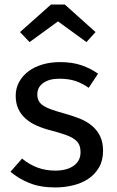

<svg xmlns="http://www.w3.org/2000/svg" viewBox="-20 -812 514 844"><path d="M223 -62Q274 -62 304 -83.5Q334 -105 334 -142Q334 -161 328.5 -174.5Q323 -188 308.5 -199Q294 -210 269 -219Q244 -228 206 -238Q170 -247 141 -260Q112 -273 91.5 -291.5Q71 -310 60 -334.5Q49 -359 49 -391Q49 -424 64 -451.5Q79 -479 105 -498.5Q131 -518 166.5 -528.5Q202 -539 244 -539Q298 -539 338.5 -525Q379 -511 411 -488L370 -426Q341 -446 311.5 -456Q282 -466 240 -466Q197 -466 170.5 -447.5Q144 -429 144 -397Q144 -380 150.5 -368Q157 -356 172 -346.5Q187 -337 210.5 -329Q234 -321 267 -312Q302 -302 332 -290Q362 -278 384.5 -259Q407 -240 420 -213.5Q433 -187 433 -149Q433 -106 415 -75.5Q397 -45 367.5 -25.5Q338 -6 300 3Q262 12 223 12Q157 12 109 -7.5Q61 -27 26 -57L77 -115Q108 -89 144.5 -75.5Q181 -62 223 -62ZM110 -627 68 -671 204 -792H265L400 -671L360 -627L235 -718Z"/></svg>

Font: Feura Sans
Style: Regular
Weight: 400
Designer: Carrois Corporate & Edenspiekermann
Foundry: Carrois Corporate GbR & Edenspiekermann AG
Version: Version 1.001